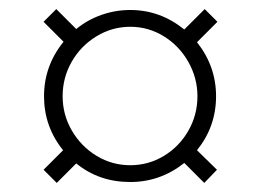

<svg xmlns="http://www.w3.org/2000/svg" viewBox="-20 -528 574 423"><path d="M459 -480 414 -435Q456 -382 456 -316Q456 -249 414 -197L458 -154L430 -125L386 -169Q333 -127 267 -127Q198 -127 148 -168L105 -125L76 -154L119 -197Q77 -249 77 -316Q77 -383 120 -436L76 -480L104 -508L148 -464Q172 -484 203 -495Q234 -506 267 -506Q333 -506 386 -463L431 -508ZM118 -316Q118 -275 138.5 -240Q159 -205 193 -184.5Q227 -164 267 -164Q307 -164 341 -184.5Q375 -205 395 -240Q415 -275 415 -316Q415 -356 395 -391.5Q375 -427 341 -448Q307 -469 267 -469Q227 -469 192.5 -448Q158 -427 138 -392Q118 -357 118 -316Z"/></svg>

Font: Playfair Display SC
Style: Regular
Weight: 400
Designer: Claus Eggers Sørensen
Foundry: Claus Eggers Sørensen
Version: Version 1.200; ttfautohint (v1.6)